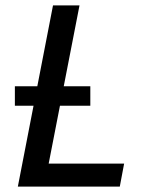

<svg xmlns="http://www.w3.org/2000/svg" viewBox="-20 -690 590 710"><path d="M46 0 176 -670H274L160 -85H439L423 0ZM314 -299H35V-371H314Z"/></svg>

Font: Lode Dark
Style: Bold Italic
Weight: 700
Italic angle: -11°
Monospace: yes
Designer: Belleve Invis
Foundry: Belleve Invis
Version: Version 29.2.0; ttfautohint (v1.8.3)